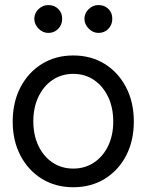

<svg xmlns="http://www.w3.org/2000/svg" viewBox="-20 -747 591 774"><path d="M275.4 7.8Q204.1 7.8 148.9 -26.1Q93.8 -60.1 62.5 -119.9Q31.2 -179.7 31.2 -256.8Q31.2 -335 62.5 -395Q93.8 -455.1 148.9 -489.3Q204.1 -523.4 275.4 -523.4Q347.2 -523.4 402.1 -489.3Q457 -455.1 488.3 -395Q519.5 -335 519.5 -256.8Q519.5 -179.7 488.5 -119.9Q457.5 -60.1 402.3 -26.1Q347.2 7.8 275.4 7.8ZM275.4 -67.4Q322.3 -67.4 358.6 -91.6Q395 -115.7 415.8 -158.4Q436.5 -201.2 436.5 -256.8Q436.5 -313.5 415.8 -356.7Q395 -399.9 358.9 -424.6Q322.8 -449.2 275.4 -449.2Q228 -449.2 191.7 -424.6Q155.3 -399.9 134.8 -356.7Q114.3 -313.5 114.3 -256.8Q114.7 -201.2 135.3 -158.4Q155.8 -115.7 192.1 -91.6Q228.5 -67.4 275.4 -67.4ZM174.8 -614.3Q152.8 -614.3 135.7 -631.3Q118.7 -648.4 118.2 -670.9Q118.7 -694.8 135.7 -710.7Q152.8 -726.6 174.8 -726.6Q199.2 -726.6 215.1 -710.7Q231 -694.8 230.5 -670.9Q231 -648.4 215.1 -631.3Q199.2 -614.3 174.8 -614.3ZM377 -614.3Q355 -614.3 337.9 -631.3Q320.8 -648.4 320.3 -670.9Q320.8 -694.8 337.9 -710.7Q355 -726.6 377 -726.6Q401.4 -726.6 417.2 -710.7Q433.1 -694.8 432.6 -670.9Q433.1 -648.4 417.2 -631.3Q401.4 -614.3 377 -614.3Z"/></svg>

Font: Inter Display V
Style: Regular
Weight: 400
Designer: Rasmus Andersson
Foundry: rsms
Version: Version 3.015;git-src